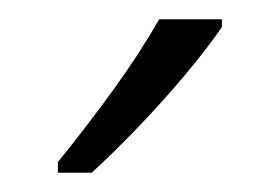

<svg xmlns="http://www.w3.org/2000/svg" viewBox="-20 -836 290 199"><path d="M210 -808Q195 -786 171.5 -758Q148 -730 122 -703Q96 -676 75 -657H40V-668Q70 -705 97.5 -743Q125 -781 145 -816H210Z"/></svg>

Font: Noto Sans Tamil UI Condensed Light
Style: Regular
Weight: 300
Width: 3
Designer: Jelle Bosma - Monotype Design Team
Foundry: Monotype Imaging Inc.
Version: Version 2.004; ttfautohint (v1.8.4.7-5d5b)